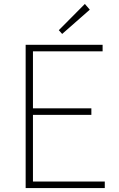

<svg xmlns="http://www.w3.org/2000/svg" viewBox="-20 -953 602 973"><path d="M110 0V-726H500V-693H147V-404H443V-371H147V-33H511V0ZM295 -781 278 -800 410 -933 435 -904Z"/></svg>

Font: Noto Sans TC Thin
Style: Regular
Weight: 100
Designer: Ryoko NISHIZUKA 西塚涼子 (kana, bopomofo & ideographs); Paul D. Hunt (Latin, Greek & Cyrillic); Sandoll Communications 산돌커뮤니
Foundry: Adobe
Version: Version 2.004-H2;hotconv 1.0.118;makeotfexe 2.5.65603